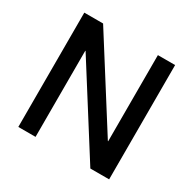

<svg xmlns="http://www.w3.org/2000/svg" viewBox="-160 -896 1069 1062"><g transform="rotate(30 375.0 -365.0)"><path d="M85 0V-730H205L553 -180H555V-730H665V0H545L197 -550H195V0Z"/></g></svg>

Font: M PLUS 1 Thin Medium
Style: Regular
Weight: 500
Version: Version 1.001